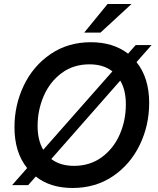

<svg xmlns="http://www.w3.org/2000/svg" viewBox="-20 -921 788 955"><path d="M158 -43 120 0H40L115 -85Q52 -163 52 -288Q52 -399 98.5 -496Q145 -593 231.5 -652Q318 -711 432 -711Q543 -711 617 -654L655 -697H734L659 -612Q722 -534 722 -409Q722 -297 675 -200Q628 -103 541.5 -44.5Q455 14 341 14Q230 14 158 -43ZM606 -402Q606 -474 578 -520L235 -130Q280 -96 348 -96Q427 -96 485.5 -138.5Q544 -181 575 -251Q606 -321 606 -402ZM195 -176 539 -566Q495 -601 425 -601Q345 -601 286.5 -557.5Q228 -514 197.5 -443.5Q167 -373 167 -294Q167 -224 195 -176ZM515 -901H634L480 -759H399Z"/></svg>

Font: Hanken Grotesk SemiBold
Style: Italic
Weight: 600
Italic angle: -8°
Designer: Alfredo Marco Pradil
Foundry: Hanken Design Co.
Version: Version 3.014